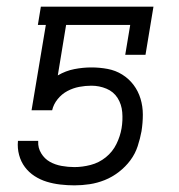

<svg xmlns="http://www.w3.org/2000/svg" viewBox="-20 -550 540 578"><path d="M204 8Q183 8 161.5 5.5Q140 3 120.5 -3Q101 -9 84 -20Q67 -31 55 -47Q43 -63 37.5 -83.5Q32 -104 34 -125V-126H95V-124Q94 -105 104 -88.5Q114 -72 130 -63Q146 -54 165.5 -50.5Q185 -47 204 -47Q228 -47 253 -53.5Q278 -60 298.5 -76.5Q319 -93 330.5 -116.5Q342 -140 346 -164Q350 -188 348 -212Q346 -236 334 -255Q322 -274 300.5 -283Q279 -292 255 -292Q237 -292 218.5 -288.5Q200 -285 183 -276Q166 -267 153.5 -251.5Q141 -236 137 -218H75L118 -475H94L103 -530H442L418 -385H357L372 -475H179L154 -323Q178 -337 204 -342Q230 -347 255 -347Q280 -347 304 -342.5Q328 -338 348 -325.5Q368 -313 382 -294.5Q396 -276 403 -253Q410 -230 410 -205Q410 -180 406 -155Q402 -133 394.5 -110Q387 -87 372.5 -67.5Q358 -48 338 -32.5Q318 -17 295.5 -8Q273 1 250 4.5Q227 8 204 8Z"/></svg>

Font: Iosevka Slab Light Oblique
Style: Regular
Weight: 300
Italic angle: -9°
Monospace: yes
Designer: Belleve Invis
Foundry: Belleve Invis
Version: Version 11.1.1; ttfautohint (v1.8.3)